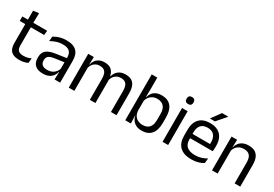

<svg xmlns="http://www.w3.org/2000/svg" viewBox="33 -1536 3424 2401"><g transform="rotate(30 1745.0 -336.0)"><path d="M243.4 9.8Q187 9.8 152.6 -7.2Q118.2 -24.2 102.5 -58.6Q86.8 -93 86.8 -144.6V-452.3H166.9V-153.9Q166.9 -105.9 188.9 -83.3Q210.9 -60.7 263.1 -60.7Q292.5 -60.7 319.8 -67.1Q347.1 -73.5 370.8 -85.5L363.6 -16.1Q339.8 -3.9 308.4 3Q276.9 9.8 243.4 9.8ZM7.1 -416.2V-480.8H365.9L358.7 -416.2ZM87.6 -473.1 87.2 -610.1 168.3 -620.7 164.9 -473.1Z M749.9 0 753.5 -118.6 750.4 -131.1V-286.5L750.8 -314.9Q750.8 -374.3 720.7 -403Q690.5 -431.7 624.9 -431.7Q572.7 -431.7 528.9 -416.5Q485.1 -401.3 450.9 -381.5L458.5 -450.4Q477.6 -462 503.9 -473.3Q530.2 -484.7 563.8 -492Q597.4 -499.3 637.8 -499.3Q690.3 -499.3 727.1 -486.6Q763.9 -473.9 786.7 -449.9Q809.5 -425.8 820 -392Q830.5 -358.1 830.5 -316.2V0ZM581.9 10.7Q509.4 10.7 470.8 -24.6Q432.1 -60 432.1 -125.7V-140Q432.1 -207.4 473.8 -240.7Q515.5 -274.1 606.7 -286.9L761 -309.2L765.4 -249.8L616.5 -228.6Q560.7 -220.7 536.7 -201.4Q512.6 -182 512.6 -144.5V-136.6Q512.6 -97.9 536.4 -77.4Q560.2 -56.8 607.6 -56.8Q649.4 -56.8 679.4 -71.4Q709.4 -86 727.9 -110.5Q746.5 -135.1 753 -165.2L765.7 -109.8H750.2Q743.1 -77.8 723.8 -50.3Q704.6 -22.8 670 -6.1Q635.4 10.7 581.9 10.7Z M1563.9 0V-305.7Q1563.9 -344.2 1554.2 -372.4Q1544.6 -400.7 1522.4 -416.1Q1500.2 -431.4 1462.6 -431.4Q1427.1 -431.4 1401 -417.1Q1374.9 -402.7 1358.9 -378.3Q1342.9 -353.9 1336.5 -322.9L1324 -380.5H1334.1Q1342.1 -411.8 1361.2 -438.8Q1380.2 -465.9 1412.6 -482.4Q1444.9 -498.9 1493 -498.9Q1547.4 -498.9 1580.7 -477.5Q1614.1 -456 1629.5 -414.7Q1644.8 -373.5 1644.8 -314.5V0ZM954.6 0V-488.2H1035.5L1031.9 -370.8L1035.5 -366.1V0ZM1259.4 0V-305.6Q1259.4 -344.1 1249.8 -372.4Q1240.1 -400.7 1218 -416.1Q1195.9 -431.4 1158.3 -431.4Q1122.5 -431.4 1096.5 -417Q1070.4 -402.5 1054.4 -377.8Q1038.5 -353 1032 -321.5L1017.2 -378.9H1035.2Q1042.4 -412.1 1061 -439.3Q1079.7 -466.5 1111.2 -482.7Q1142.8 -498.9 1188.4 -498.9Q1256.1 -498.9 1291.2 -464.1Q1326.4 -429.2 1335.5 -361.9Q1337.8 -352 1338.9 -340.3Q1340 -328.6 1340 -317.1V0Z M2011 10.7Q1966.1 10.7 1932.8 -4.5Q1899.6 -19.7 1879 -47.5Q1858.4 -75.3 1851.3 -112.3H1824.5L1849.2 -188.5Q1851.4 -144.6 1869.6 -115.3Q1887.8 -86 1918.4 -71.4Q1948.9 -56.8 1987.3 -56.8Q2048.4 -56.8 2080.8 -93Q2113.2 -129.1 2113.2 -199.9V-291.6Q2113.2 -361 2080.7 -397Q2048.2 -433 1986.2 -433Q1949.2 -433 1920.5 -418.6Q1891.9 -404.2 1873.3 -379.2Q1854.7 -354.2 1847.6 -321.8L1828.8 -378.4H1851.9Q1859.7 -411.9 1878.9 -439.2Q1898.1 -466.5 1931.5 -482.7Q1964.9 -498.9 2014.5 -498.9Q2102.4 -498.9 2148.5 -444.3Q2194.5 -389.7 2194.5 -285.4V-204.6Q2194.5 -99.5 2147.8 -44.4Q2101 10.7 2011 10.7ZM1770.6 0V-662.5H1851.1V-503.5L1848.7 -363.5L1849.2 -348.1V-143.9L1847.8 -117.9L1851.5 0Z M2309.2 0V-488.2H2390.1V0ZM2349.7 -568.2Q2324.7 -568.2 2312.3 -581.2Q2299.9 -594.3 2299.9 -617.7V-620.2Q2299.9 -643.5 2312.3 -656.6Q2324.7 -669.6 2349.7 -669.6Q2374.7 -669.6 2387 -656.6Q2399.4 -643.5 2399.4 -620.2V-617.7Q2399.4 -593.9 2387 -581Q2374.7 -568.2 2349.7 -568.2Z M2729.1 11.1Q2617.6 11.1 2561 -43.4Q2504.4 -97.8 2504.4 -199.7V-286.6Q2504.4 -389.4 2557.1 -445.1Q2609.7 -500.9 2710.5 -500.9Q2778.4 -500.9 2824.1 -475.7Q2869.7 -450.4 2892.7 -403.9Q2915.6 -357.4 2915.6 -293V-274.8Q2915.6 -259.1 2914.4 -243Q2913.2 -226.9 2911 -211.4H2836.7Q2837.5 -235.6 2837.7 -257.1Q2837.9 -278.6 2837.9 -296.4Q2837.9 -341 2823.6 -371.8Q2809.4 -402.6 2781.2 -418.8Q2752.9 -435 2710.5 -435Q2647.4 -435 2616 -398.5Q2584.6 -362.1 2584.6 -294.1V-247.4L2585 -237.5V-190.8Q2585 -160.4 2594 -135.9Q2603 -111.3 2622.1 -93.8Q2641.3 -76.2 2671 -66.8Q2700.8 -57.5 2742.2 -57.5Q2789.3 -57.5 2830.3 -70Q2871.3 -82.6 2907.4 -104.2L2899.8 -34Q2867.6 -13.5 2824.4 -1.2Q2781.3 11.1 2729.1 11.1ZM2547.1 -211.4V-272.7H2893.9V-211.4ZM2774.1 -683.1H2864.1V-681.7L2748.9 -548.4H2677.2V-549.7Z M3350 0V-303.7Q3350 -343 3339.2 -371.5Q3328.5 -399.9 3304.2 -415.7Q3279.8 -431.4 3238.1 -431.4Q3199.6 -431.4 3171.3 -417Q3143 -402.5 3125.5 -377.8Q3108 -353 3101 -321.5L3086.5 -378.9H3104.2Q3111.8 -412.1 3131.8 -439.3Q3151.8 -466.5 3185.6 -482.7Q3219.4 -498.9 3268.5 -498.9Q3326.7 -498.9 3362.2 -477.1Q3397.8 -455.2 3414.3 -413.8Q3430.9 -372.3 3430.9 -312.6V0ZM3023.6 0V-488.2H3104.5L3100.9 -371.1L3104.5 -366.3V0Z"/></g></svg>

Font: Anek Latin Medium
Style: Regular
Weight: 500
Designer: Yesha Goshar
Foundry: Ek Type
Version: Version 1.003